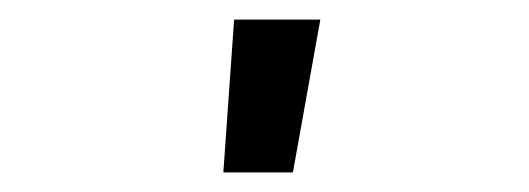

<svg xmlns="http://www.w3.org/2000/svg" viewBox="-20 -776 540 196"><path d="M208 -600 219 -756H307L279 -600Z"/></svg>

Font: Iosevka SS18 Medium
Style: Regular
Weight: 500
Monospace: yes
Designer: Belleve Invis
Foundry: Belleve Invis
Version: Version 25.1.1; ttfautohint (v1.8.4)